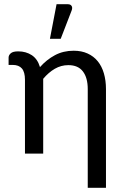

<svg xmlns="http://www.w3.org/2000/svg" viewBox="-20 -724 577 905"><path d="M20.5 0ZM479.5 161.1H393.6V-304.2Q393.6 -357.4 370.8 -387.2Q348.1 -417 302.2 -417Q268.1 -417 238.5 -399.9Q209 -382.8 183.6 -352.5V0H97.7V-347.7Q97.7 -384.3 83.3 -401.1Q68.8 -418 40 -418H20.5V-452.6Q20.5 -463.9 30.8 -472.9Q41 -481.9 65.9 -481.9Q102.5 -481.9 129.9 -463.9Q157.2 -445.8 168.5 -407.7Q199.7 -442.9 239 -463.9Q278.3 -484.9 327.1 -484.9Q364.3 -484.9 392.8 -471.9Q421.4 -459 440.7 -435.3Q460 -411.6 469.7 -378.2Q479.5 -344.7 479.5 -304.2ZM215.3 -541 246.6 -704.1H299.8Q312.5 -704.1 317.6 -695.8Q322.8 -687.5 317.4 -673.8L266.1 -541Z"/></svg>

Font: Carlito
Style: Regular
Weight: 400
Designer: Lukasz Dziedzic
Foundry: tyPoland Lukasz Dziedzic
Version: Version 1.104